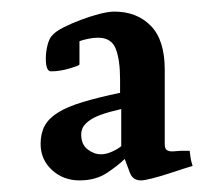

<svg xmlns="http://www.w3.org/2000/svg" viewBox="-20 -742 387 331"><path d="M189 -554Q167 -549 153.5 -544Q140 -539 132.5 -533Q125 -527 122.5 -521.5Q120 -516 120 -510Q120 -493 131 -484.5Q142 -476 154 -476Q163 -476 173 -480.5Q183 -485 189 -490ZM275 -481Q280 -481 284.5 -481.5Q289 -482 291 -482H307Q308 -475 308.5 -470.5Q309 -466 312 -456Q308 -455 296 -451Q284 -447 270 -442.5Q256 -438 242.5 -434.5Q229 -431 223 -431Q209 -431 204 -444Q199 -457 195 -468Q184 -457 164.5 -444Q145 -431 117 -431Q89 -431 69.5 -449Q50 -467 50 -494Q50 -512 57 -525Q64 -538 80 -548Q96 -558 122.5 -566Q149 -574 187 -582V-605Q187 -639 179.5 -658Q172 -677 149 -677Q141 -677 131.5 -675Q122 -673 117 -671V-631Q117 -629 100 -624Q83 -619 68 -619Q59 -619 59 -641Q59 -653 62 -664.5Q65 -676 70 -681Q76 -688 90 -695Q104 -702 120 -708Q136 -714 151.5 -718Q167 -722 177 -722Q216 -722 240 -697.5Q264 -673 264 -622V-494Q264 -485 268 -483Q272 -481 275 -481Z"/></svg>

Font: Lusitana
Style: Bold
Weight: 700
Designer: Ana Paula Megda
Foundry: Ana Paula Megda
Version: Version 1.000; ttfautohint (v1.1) -l 8 -r 50 -G 200 -x 14 -D